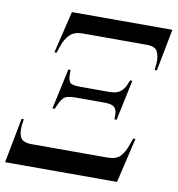

<svg xmlns="http://www.w3.org/2000/svg" viewBox="-111 -787 796 860"><g transform="rotate(10 286.5 -357.0)"><path d="M101 -523 147 -714H604L567 -523H557L560 -553Q562 -586 551.5 -607Q541 -628 502 -628H211Q172 -628 152 -607Q132 -586 121 -553L111 -523ZM136 -274 176 -458H186V-439Q186 -417 193 -404Q200 -391 240 -391H373Q408 -391 424.5 -404.5Q441 -418 449 -439L457 -458H467L428 -274H418V-293Q419 -314 408 -327Q397 -340 362 -340H229Q189 -340 176.5 -327.5Q164 -315 155 -293L146 -274ZM-31 0 8 -204H18L14 -174Q11 -139 22 -119.5Q33 -100 73 -100H416Q456 -100 474.5 -119Q493 -138 505 -174L516 -204H526L478 0Z"/></g></svg>

Font: Noto Serif Display Condensed SemiBold
Style: Italic
Weight: 600
Width: 3
Italic angle: -12°
Designer: Monotype Design Team
Foundry: Monotype Imaging Inc.
Version: Version 2.009